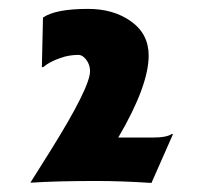

<svg xmlns="http://www.w3.org/2000/svg" viewBox="-20 -706 457 432"><path d="M320.8 -294.4Q252.9 -298.8 197.8 -298.8Q106 -298.8 48.3 -294.9L92.8 -365.7Q182.6 -509.3 182.6 -545.9Q182.6 -560.1 174.3 -571.3Q166 -582.5 156.2 -582.5Q146.5 -582.5 136 -580.8Q125.5 -579.1 115.2 -575.2Q91.8 -567.4 77.6 -555.2L74.2 -554.7L76.7 -666.5Q105 -686 178.2 -686Q235.4 -686 274.4 -658.2Q314.5 -629.9 314.5 -581.1Q314.5 -513.2 246.1 -396.5H322.3Q356 -396.5 366.7 -404.8L369.1 -403.8Z"/></svg>

Font: Hammersmith One
Style: Regular
Weight: 400
Designer: Nicole Fally
Foundry: Nicole Fally
Version: Version 1.003